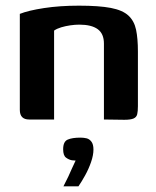

<svg xmlns="http://www.w3.org/2000/svg" viewBox="-20 -422 551 678"><path d="M83 0Q50 0 50 -34V-373Q80 -385 135.5 -393.5Q191 -402 259 -402Q330 -402 371.5 -394Q413 -386 433.5 -367Q454 -348 460.5 -317Q467 -286 467 -240V-47Q467 -29 464.5 -18.5Q462 -8 451.5 -3.5Q441 1 419 1L347 0V-268Q347 -303 325 -319Q303 -335 260 -335Q245 -335 228 -332.5Q211 -330 196 -325.5Q181 -321 171 -314V0ZM204 236Q214 217 221 202Q228 187 234 173Q240 159 247 145Q244 145 241 144.5Q238 144 234 144Q223 142 213 134.5Q203 127 203 105Q203 78 219 71Q235 64 264 64Q276 64 286 66.5Q296 69 303 78.5Q310 88 310 106Q310 126 301.5 150.5Q293 175 280.5 197.5Q268 220 257 236Z"/></svg>

Font: Genos Thin SemiBold
Style: Regular
Weight: 600
Version: Version 1.010